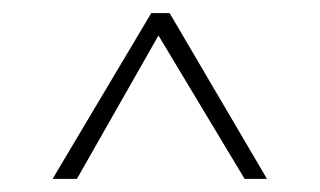

<svg xmlns="http://www.w3.org/2000/svg" viewBox="-20 -746 486 292"><path d="M210 -726 60 -474H97L221 -692L352 -474H386L238 -726Z"/></svg>

Font: SSpoqa Han Sans Neo Thin
Style: Regular
Weight: 100
Designer: [Spoqa Han Sans Neo] Dong-huui Kim  Younghwa Kang  Yujin Lee  [Noto Sans] Ryoko NISHIZUKA  (kana & ideographs); Paul D. 
Foundry: Spoqa (http://www.spoqa-han-sans.com)
Version: Version 1.000